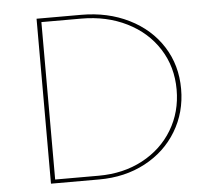

<svg xmlns="http://www.w3.org/2000/svg" viewBox="-49 -710 832 763"><g transform="rotate(-5 367.0 -329.0)"><path d="M124 -658H302Q408 -658 492.5 -616Q577 -574 624.5 -499.5Q672 -425 672 -330Q672 -237 626.5 -161.5Q581 -86 500 -43Q419 0 316 0H124ZM316 -15Q414 -15 491 -56Q568 -97 611 -168.5Q654 -240 654 -329Q654 -420 608.5 -491.5Q563 -563 482.5 -603Q402 -643 301 -643H142V-15Z"/></g></svg>

Font: Ysabeau SC Thin
Style: Regular
Weight: 200
Designer: Christian Thalmann (Catharsis Fonts)
Version: Version 0.003